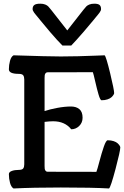

<svg xmlns="http://www.w3.org/2000/svg" viewBox="-20 -1041 688 1066"><path d="M375.5 -788.1H326.7Q298.3 -816.4 259 -862.3Q219.7 -908.2 203.6 -928.7Q197.8 -936 190.2 -945.3Q182.6 -954.6 178.2 -959.7Q173.8 -964.8 169.4 -970.9Q165 -977.1 163.1 -981.7Q161.1 -986.3 161.1 -990.7Q161.1 -1006.3 170.7 -1013.4Q180.2 -1020.5 203.6 -1020.5Q219.7 -1020.5 231 -1015.9Q242.2 -1011.2 247.8 -1005.4Q253.4 -999.5 265.1 -984.9L353.5 -872.1L441.9 -984.9Q453.6 -999.5 459.2 -1005.4Q464.8 -1011.2 476.1 -1015.9Q487.3 -1020.5 503.4 -1020.5Q524.4 -1020.5 532.7 -1013.4Q541 -1006.3 541 -990.7Q541 -986.3 539.1 -981.7Q537.1 -977.1 532.7 -970.9Q528.3 -964.8 523.9 -959.7Q519.5 -954.6 512 -945.3Q504.4 -936 498.5 -928.7Q483.4 -909.7 443.4 -863.3Q403.3 -816.9 375.5 -788.1ZM55.2 -733.9Q250.5 -727.5 317.9 -727.5Q364.3 -727.5 414.1 -728.8Q463.9 -730 507.8 -731.9Q551.8 -733.9 561 -733.9Q569.3 -726.6 591.6 -634.3Q613.8 -542 613.8 -523.9Q613.8 -520.5 610.1 -514.4Q606.4 -508.3 598.9 -501.2Q591.3 -494.1 576.9 -489.3Q562.5 -484.4 543.9 -484.4Q536.6 -484.4 527.3 -515.6Q518.1 -546.9 508.8 -588.1Q499.5 -629.4 495.6 -640.1Q460 -640.1 376.7 -639.9Q293.5 -639.6 244.1 -639.6Q236.8 -639.6 232.9 -634.3Q229 -628.9 228.3 -623.3Q227.5 -617.7 227.5 -608.4V-424.3Q255.9 -434.1 297.6 -441.9Q339.4 -449.7 374 -449.7Q403.3 -449.7 420.9 -434.8Q438.5 -419.9 438.5 -387.2Q438.5 -359.9 419.7 -341.6Q400.9 -323.2 375.5 -323.2Q340.3 -367.7 274.9 -367.7Q255.9 -367.7 227.5 -364.3V-119.1Q227.5 -109.4 228.3 -103.8Q229 -98.1 232.9 -92.8Q236.8 -87.4 244.1 -87.4Q297.4 -87.4 387.2 -87.2Q477.1 -86.9 515.1 -86.9Q520 -98.6 532.2 -145.3Q544.4 -191.9 556.6 -227.1Q568.8 -262.2 578.1 -262.2Q596.7 -262.2 611.1 -257.3Q625.5 -252.4 633.1 -245.4Q640.6 -238.3 644.3 -232.2Q647.9 -226.1 647.9 -222.7Q647.9 -202.6 621.3 -102.3Q594.7 -2 585.4 5.4Q495.1 0 317.9 0Q163.1 0 55.2 5.4Q42 -2.4 35.6 -25.9Q29.3 -49.3 29.3 -74.2Q29.3 -85.9 45.4 -91.8Q61.5 -97.7 84 -97.7Q103 -97.7 108.9 -105.7Q114.7 -113.8 114.7 -128.4V-600.1Q114.7 -614.7 108.9 -622.8Q103 -630.9 84 -630.9Q29.3 -630.9 29.3 -656.2Q29.3 -680.2 35.6 -703.4Q42 -726.6 55.2 -733.9Z"/></svg>

Font: Coustard
Style: Regular
Weight: 400
Foundry: vernon adams
Version: Version 1.001